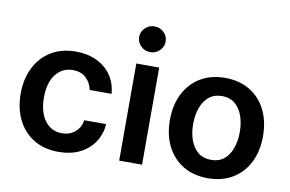

<svg xmlns="http://www.w3.org/2000/svg" viewBox="-80 -908 1605 1062"><g transform="rotate(10 723.0 -377.0)"><path d="M304 10.7Q222.7 10.7 164.1 -25.2Q105.5 -61.1 74 -124.6Q42.6 -188.2 42.6 -270.6Q42.6 -354 74.6 -417.4Q106.5 -480.8 165 -516.7Q223.4 -552.6 303.3 -552.6Q370 -552.6 421.2 -528.2Q472.3 -503.9 502.8 -459.9Q533.4 -415.8 537.6 -356.5H414.8Q407.3 -396 379.4 -422.4Q351.6 -448.9 305 -448.9Q245.7 -448.9 209.3 -402.2Q172.9 -355.5 172.9 -272.7Q172.9 -189.3 209 -141.7Q245 -94.1 305 -94.1Q347.3 -94.1 377 -118.3Q406.6 -142.4 414.8 -186.4H537.6Q533 -128.6 503.6 -84.2Q474.1 -39.8 423.3 -14.6Q372.5 10.7 304 10.7Z M643.5 0V-545.5H772V0ZM708.1 -620.7Q677.2 -620.7 655.4 -642Q633.5 -663.4 633.5 -693.2Q633.5 -723 655.4 -744.1Q677.2 -765.3 708.1 -765.3Q738.6 -765.3 760.5 -744.1Q782.3 -723 782.3 -693.2Q782.3 -663.4 760.5 -642Q738.6 -620.7 708.1 -620.7Z M1142 10.7Q1062.1 10.7 1003.6 -24.5Q945 -59.7 912.8 -123Q880.7 -186.4 880.7 -270.6Q880.7 -355.1 912.8 -418.5Q945 -481.9 1003.6 -517.2Q1062.1 -552.6 1142 -552.6Q1221.9 -552.6 1280.7 -517.2Q1339.5 -481.9 1371.4 -418.5Q1403.4 -355.1 1403.4 -270.6Q1403.4 -186.4 1371.4 -123Q1339.5 -59.7 1280.7 -24.5Q1221.9 10.7 1142 10.7ZM1142.8 -92.3Q1186.4 -92.3 1215.4 -116.1Q1244.3 -139.9 1258.7 -180.6Q1273.1 -221.2 1273.1 -271Q1273.1 -321 1258.7 -361.7Q1244.3 -402.3 1215.4 -426.5Q1186.4 -450.6 1142.8 -450.6Q1098.7 -450.6 1069.4 -426.5Q1040.1 -402.3 1025.6 -361.7Q1011 -321 1011 -271Q1011 -221.2 1025.6 -180.6Q1040.1 -139.9 1069.4 -116.1Q1098.7 -92.3 1142.8 -92.3Z"/></g></svg>

Font: Inter UI Semi Bold
Style: Regular
Weight: 600
Designer: Rasmus Andersson
Foundry: rsms
Version: 3.2;8d6f07862